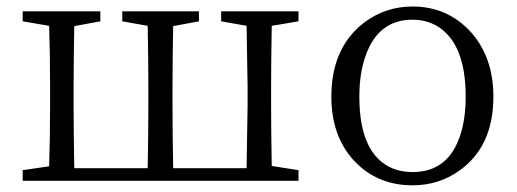

<svg xmlns="http://www.w3.org/2000/svg" viewBox="-20 -548 1567 582"><path d="M884.8 -483.4 803.7 -469.7Q801.8 -360.4 801.8 -286.1V-227.5Q801.8 -154.3 803.7 -44.9L884.8 -32.2V0H48.8V-32.2L128.9 -43.9Q131.8 -127.9 131.8 -227.5V-286.1Q131.8 -387.7 128.9 -469.7L48.8 -483.4V-513.7H284.2V-483.4L205.1 -468.8Q203.1 -359.4 203.1 -286.1V-227.5Q203.1 -149.4 205.1 -38.1H427.7Q429.7 -149.4 429.7 -227.5V-286.1Q429.7 -360.4 427.7 -469.7L350.6 -483.4V-513.7H583V-483.4L504.9 -468.8Q502.9 -359.4 502.9 -286.1V-227.5Q502.9 -149.4 504.9 -38.1H727.5Q730.5 -205.1 730.5 -227.5V-286.1Q730.5 -307.6 727.5 -469.7L650.4 -483.4V-513.7H884.8Z M1230.5 13.7Q1121.1 13.7 1050.8 -63.5Q984.4 -137.7 984.4 -254.9Q984.4 -404.3 1085 -480.5Q1149.4 -528.3 1230.5 -528.3Q1334 -528.3 1404.3 -454.1Q1475.6 -377 1475.6 -254.9Q1475.6 -104.5 1373 -31.2Q1310.5 13.7 1230.5 13.7ZM1230.5 -26.4Q1339.8 -26.4 1376 -140.6Q1391.6 -190.4 1391.6 -254.9Q1391.6 -418 1303.7 -469.7Q1270.5 -488.3 1230.5 -488.3Q1126 -488.3 1087.9 -377.9Q1069.3 -326.2 1069.3 -254.9Q1069.3 -79.1 1170.9 -37.1Q1198.2 -26.4 1230.5 -26.4Z"/></svg>

Font: GenYoMin JP Regular
Style: Regular
Weight: 400
Version: Version 1.001;PS 1;hotconv 16.6.51;makeotf.lib2.5.65220 DEVE